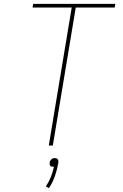

<svg xmlns="http://www.w3.org/2000/svg" viewBox="-20 -755 640 996"><path d="M233 0 352 -716H149L152 -735H578L575 -716H373L254 0ZM234 221 218 212Q234 188 244 162.5Q254 137 260 110Q259 110 258 110Q257 110 256 110Q252 110 247.5 109Q243 108 240.5 104.5Q238 101 237.5 96.5Q237 92 238 88Q238 83 240.5 79Q243 75 246.5 71.5Q250 68 254.5 66.5Q259 65 264 65Q268 65 272.5 66.5Q277 68 279.5 71.5Q282 75 282.5 79Q283 83 283 88Q277 123 265.5 156.5Q254 190 234 221Z"/></svg>

Font: Iosevka Curly ThExObl
Style: Regular
Weight: 100
Width: 7
Italic angle: -9°
Monospace: yes
Designer: Belleve Invis
Foundry: Belleve Invis
Version: Version 11.1.0; ttfautohint (v1.8.3)